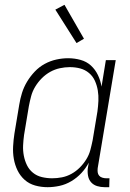

<svg xmlns="http://www.w3.org/2000/svg" viewBox="-20 -770 540 798"><path d="M178 8Q151 8 126 1Q101 -6 82.5 -22.5Q64 -39 53 -61.5Q42 -84 37.5 -109.5Q33 -135 34.5 -162Q36 -189 40 -215L60 -335Q64 -360 71.5 -384Q79 -408 92.5 -430.5Q106 -453 124.5 -472.5Q143 -492 166 -504.5Q189 -517 214 -522.5Q239 -528 263 -528Q290 -528 315 -521Q340 -514 358 -497.5Q376 -481 387 -458Q398 -435 402 -410L420 -520H461L386 -71Q385 -62 386 -54Q387 -46 392 -40Q397 -34 405.5 -31.5Q414 -29 422 -29H435L434 8H415Q399 8 384 3.5Q369 -1 359 -12Q349 -23 346 -39Q343 -55 345 -71L349 -94Q337 -71 318.5 -51Q300 -31 276.5 -17Q253 -3 227.5 2.5Q202 8 178 8ZM197 -29Q217 -29 237.5 -33Q258 -37 277 -47.5Q296 -58 311.5 -73.5Q327 -89 338.5 -107.5Q350 -126 355.5 -146.5Q361 -167 365 -187L385 -307Q388 -329 389 -351Q390 -373 386.5 -394Q383 -415 374.5 -434Q366 -453 350 -466.5Q334 -480 313.5 -485.5Q293 -491 270 -491Q250 -491 229 -486.5Q208 -482 189 -471.5Q170 -461 154 -445Q138 -429 126.5 -410Q115 -391 109.5 -370.5Q104 -350 100 -329L80 -209Q77 -187 76 -165.5Q75 -144 79 -123Q83 -102 92 -83.5Q101 -65 117 -52Q133 -39 154 -34Q175 -29 197 -29ZM298 -591 210 -730 248 -750 329 -609Z"/></svg>

Font: Iosevka Curly Extralight
Style: Italic
Weight: 200
Italic angle: -9°
Monospace: yes
Designer: Belleve Invis
Foundry: Belleve Invis
Version: Version 22.1.2; ttfautohint (v1.8.4)